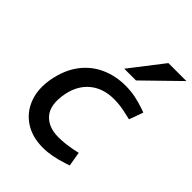

<svg xmlns="http://www.w3.org/2000/svg" viewBox="-215 -853 971 971"><g transform="rotate(45 270.5 -368.0)"><path d="M265 7.5Q188.7 7.5 134.9 -28.1Q81.2 -63.7 58.4 -126.2Q35.7 -188.7 50.7 -267.8Q66.7 -348.8 107.7 -402.6Q148.8 -456.4 208.8 -483.5Q268.8 -510.6 340.3 -510.6Q376 -510.6 410.6 -503.8Q445.2 -496.9 482.9 -483.7L499.5 -477.4L472.1 -402.2L442.1 -408.9Q415.5 -415.5 392.1 -418.4Q368.7 -421.3 347.1 -421.3Q269.6 -421.3 218.7 -379.6Q167.8 -337.8 153 -262.3Q136.2 -173.9 173.3 -129.7Q210.5 -85.5 284.1 -85.5Q328.1 -85.5 385.3 -96.7L412.3 -102.6L425.4 -25.4L402.6 -17.8Q363 -4.8 330.2 1.3Q297.4 7.5 265 7.5ZM274.3 -566.3 412.1 -744.3H540.7L358.3 -566.3Z"/></g></svg>

Font: REM Medium
Style: Italic
Weight: 500
Italic angle: -11°
Designer: Octavio Pardo
Foundry: Ashler Design
Version: Version 1.005;gftools[0.9.28]